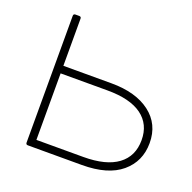

<svg xmlns="http://www.w3.org/2000/svg" viewBox="-99 -605 716 716"><g transform="rotate(20 259.5 -246.5)"><path d="M106 -498V-311H297Q394 -311 450.5 -268Q507 -225 507 -150Q507 -77 453.5 -32Q400 13 297 13H83Q75 13 75 5V-498Q75 -506 83 -506H98Q106 -506 106 -498ZM475 -150Q475 -213 428.5 -247Q382 -281 292 -281H106V-17H292Q382 -17 428.5 -51.5Q475 -86 475 -150Z"/></g></svg>

Font: LINE Seed JP_TTF Thin
Style: Regular
Weight: 250
Designer: LY Corporation & Fontrix & Fontworks
Version: Version 1.008